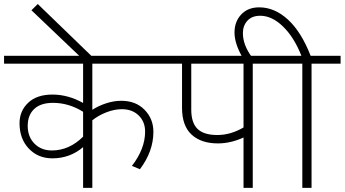

<svg xmlns="http://www.w3.org/2000/svg" viewBox="-35 -916 1681 936"><path d="M415.1 0H370.1V-198.7Q305.9 -144.1 220.4 -144.1Q150.2 -144.1 105.2 -191.9Q60.2 -239.6 60.2 -315Q60.2 -375.1 102.4 -415.1Q144.6 -455 220.7 -455Q296.8 -455 370.1 -414.1V-605.7H-15.2V-644.1H782.6V-605.7H415.1V-380.7Q444.4 -399.9 482.3 -412.3Q520.2 -424.7 556.1 -424.7Q626.9 -424.7 669.9 -380.7Q712.8 -336.7 712.8 -273.5Q712.8 -178 647.1 -91L608.2 -107.2Q672.4 -190.6 672.4 -274.5Q672.4 -322.5 641.1 -353.1Q609.7 -383.7 559.2 -383.7Q522.8 -383.7 483.8 -368.6Q444.9 -353.4 415.1 -329.6ZM217.9 -182.5Q302.3 -182.5 370.1 -249.7V-371.1Q300.3 -414.6 223.5 -414.6Q163.3 -414.6 131.7 -384.7Q100.1 -354.9 100.1 -302.1Q100.1 -249.2 133 -215.9Q165.8 -182.5 217.9 -182.5Z M425.7 -628.9H367L118.3 -866L149.1 -896.4Z M1152.2 -294.7V-605.7H897.4V-381.7Q897.4 -317 928.2 -287.4Q959 -257.8 1024.3 -257.8Q1089.5 -257.8 1152.2 -294.7ZM1152.2 0V-245.7Q1089.5 -216.9 1027.3 -216.9Q945.4 -216.9 898.9 -259.9Q852.4 -302.8 852.4 -390.3V-605.7H752.3V-644.1H1338.7V-605.7H1197.2V0Z M1438.8 0V-605.7H1308.4V-644.1H1434.3Q1398.9 -734.1 1344.8 -786.7Q1290.7 -839.2 1233.6 -839.2Q1193.1 -839.2 1171.1 -815Q1149.1 -790.7 1149.1 -754.8Q1149.1 -696.2 1193.6 -637H1146.6Q1108.2 -704.2 1108.2 -757.3Q1108.2 -810.4 1140.8 -845.3Q1173.4 -880.2 1228.5 -880.2Q1303.8 -880.2 1368.8 -820.5Q1433.8 -760.9 1479.3 -644.1H1625.4V-605.7H1483.8V0Z"/></svg>

Font: Khula Light
Style: Regular
Weight: 300
Designer: Erin McLaughlin, Steve Matteson
Version: Version 1.002;PS 1.0;hotconv 1.0.72;makeotf.lib2.5.5900; ttf